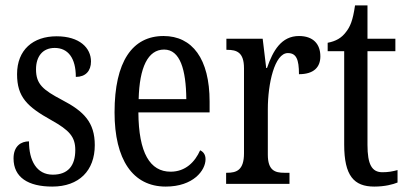

<svg xmlns="http://www.w3.org/2000/svg" viewBox="-20 -679 1506 709"><path d="M173 10C272 10 330 -49 330 -143C330 -227 290 -268 209 -310C139 -347 113 -368 113 -423C113 -470 137 -502 182 -502C231 -502 260 -465 260 -395C296 -395 316 -417 316 -452C316 -502 274 -545 189 -545C102 -545 43 -495 43 -405C43 -321 80 -285 170 -235C236 -198 258 -174 258 -125C258 -67 231 -34 175 -34C115 -34 87 -86 87 -157C58 -157 30 -140 30 -94C30 -24 84 10 173 10Z M592 10C694 10 739 -50 739 -91C739 -109 730 -119 719 -124C700 -81 665 -45 610 -45C534 -45 492 -114 491 -264H754V-304C754 -462 690 -546 584 -546C469 -546 403 -452 403 -264C403 -90 470 10 592 10ZM668 -313H492C495 -430 526 -496 586 -496C645 -496 667 -422 668 -313Z M815 0H1049V-41H1030C996 -41 969 -49 969 -108V-276C969 -370 994 -483 1043 -483C1074 -483 1084 -460 1084 -405C1139 -405 1163 -431 1163 -471C1163 -516 1137 -546 1084 -546C1019 -546 988 -492 966 -428H963L950 -536H816V-495H819C854 -495 881 -486 881 -427V-113C881 -50 853 -41 818 -41H815Z M1362 10C1401 10 1431 2 1448 -5V-51C1430 -46 1414 -43 1392 -43C1353 -43 1337 -72 1337 -144V-490H1440V-536H1337V-659H1291C1283 -603 1273 -580 1257 -560C1241 -539 1221 -527 1190 -521V-490H1251V-145C1251 -30 1287 10 1362 10Z"/></svg>

Font: Noto Serif Sinhala ExtraCondensed
Style: Regular
Weight: 400
Width: 2
Designer: Jelle Bosma - Monotype Design Team
Foundry: Monotype Imaging Inc.
Version: Version 2.007